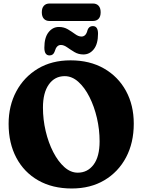

<svg xmlns="http://www.w3.org/2000/svg" viewBox="-20 -1058 814 1093"><path d="M381.5 -714.5Q491 -714.5 571.8 -668.2Q652.5 -622 697 -540.8Q741.5 -459.5 741.5 -354Q741.5 -245 697.5 -162Q653.5 -79 574.2 -32Q495 15 388.5 15Q278.5 15 197.8 -31Q117 -77 73 -160Q29 -243 29 -353Q29 -456 72.8 -537.8Q116.5 -619.5 195.5 -667Q274.5 -714.5 381.5 -714.5ZM547 -253.5Q547 -320.5 531.8 -386.2Q516.5 -452 489.2 -506Q462 -560 426 -592.2Q390 -624.5 348.5 -624.5Q291.5 -624.5 258 -577.2Q224.5 -530 224.5 -445.5Q224.5 -377.5 240 -311.8Q255.5 -246 283 -192.5Q310.5 -139 346.2 -107Q382 -75 422.5 -75Q478.5 -75 512.8 -120.8Q547 -166.5 547 -253.5ZM455 -748Q426.5 -748 404 -761.5Q381.5 -775 362.5 -788.5Q343.5 -802 326.5 -802Q301.5 -802 291.5 -765.5Q284 -742.5 262 -742.5Q232.5 -742.5 232.5 -786.5Q232.5 -844 256.2 -874.2Q280 -904.5 315 -904.5Q344 -904.5 366.5 -891Q389 -877.5 407.8 -863.8Q426.5 -850 444 -850Q470 -850 478.5 -887.5Q486.5 -909.5 508.5 -909.5Q538 -909.5 538 -866Q538 -808 514.2 -778Q490.5 -748 455 -748ZM218 -988Q218 -1012.5 229.8 -1025.2Q241.5 -1038 262 -1038H509Q529.5 -1038 541.2 -1025.2Q553 -1012.5 553 -988Q553 -963.5 541.2 -951Q529.5 -938.5 509 -938.5H262Q241.5 -938.5 229.8 -951.2Q218 -964 218 -988Z"/></svg>

Font: Fraunces 72pt S100
Style: Bold
Weight: 700
Version: Version 1.000; ttfautohint (v1.8.3)